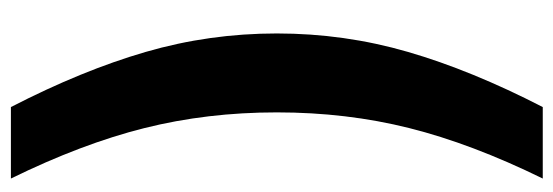

<svg xmlns="http://www.w3.org/2000/svg" viewBox="-360 -480 1040 361"><g transform="rotate(-90 160.5 -300.0)"><path d="M129.2 -300Q129.2 -431.2 99.7 -548.9Q70.2 -666.6 4.8 -800H139.2Q208.2 -666 242.9 -546.5Q277.6 -427 277.6 -300Q277.6 -173 242.9 -53.5Q208.2 66 139.2 200H4.8Q70.2 66.6 99.7 -51.1Q129.2 -168.8 129.2 -300Z"/></g></svg>

Font: Aspekta Variable
Style: Regular
Weight: 400
Designer: Ivo Dolenc
Version: Version 2.100